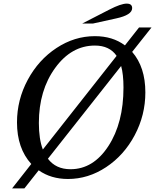

<svg xmlns="http://www.w3.org/2000/svg" viewBox="-20 -980 860 1062"><path d="M47 62 153 -73Q74 -160 74 -303Q74 -428 133.5 -538.5Q193 -649 292.5 -714.5Q392 -780 505 -780Q603 -780 671 -729L749 -828H818L711 -693Q784 -609 784 -469Q784 -343 725 -232Q666 -121 567 -55.5Q468 10 356 10Q262 10 194 -38L115 62ZM505 -728Q375 -728 285 -604Q195 -480 195 -300Q195 -210 217 -153L625 -671Q586 -728 505 -728ZM495 -850H435L585 -927Q649 -960 681 -960Q711 -960 711 -935Q711 -897 622 -878ZM245 -102Q289 -44 370 -44Q496 -44 579.5 -172Q663 -300 663 -496Q663 -569 650 -615Z"/></svg>

Font: Libre Baskerville
Style: Italic
Weight: 400
Italic angle: -15°
Designer: Pablo Impallari, Rodrigo Fuenzalida
Foundry: Pablo Impallari, Rodrigo Fuenzalida
Version: Version 1.051;Glyphs 3.2.3 (3260)